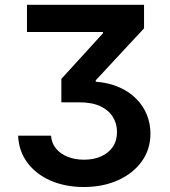

<svg xmlns="http://www.w3.org/2000/svg" viewBox="-20 -565 687 777"><path d="M53.3 -16H186.4Q188.9 14.9 207 36.6Q225.1 58.2 254.6 69.8Q284.1 81.3 320.3 81.3Q358.7 81.3 388.8 68Q419 54.7 436.3 29.7Q453.5 4.6 453.5 -31.2Q453.5 -64.3 437 -91.4Q420.5 -118.6 386.7 -134.8Q353 -150.9 300.4 -150.9H228.3V-245.7L396.7 -430.4V-435.4H89.1V-545.5H562.9V-450.3L367.5 -240.1V-234.4Q421.5 -230.1 462.9 -211.6Q504.3 -193.2 532.3 -164.4Q560.4 -135.7 574.6 -99.8Q588.8 -63.9 588.8 -24.5Q588.8 39.4 553.8 88.1Q518.8 136.7 457.9 164.2Q397 191.8 319.2 191.8Q244.7 191.8 185.5 166.2Q126.4 140.6 91.3 93.9Q56.1 47.2 53.3 -16Z"/></svg>

Font: InterMG SemiBold
Style: Regular
Weight: 600
Designer: Rasmus Andersson
Foundry: rsms
Version: Version 3.019;December 26, 2023;FontCreator 15.0.0.2955 64-b